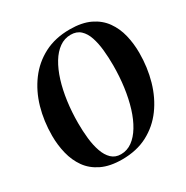

<svg xmlns="http://www.w3.org/2000/svg" viewBox="-173 -898 1024 1055"><g transform="rotate(-30 339.0 -370.0)"><path d="M304 11.5Q227 11.5 174.8 -13.8Q122.5 -39 92 -82Q61.5 -125 48 -180Q34.5 -235 34.5 -293.5Q34.5 -386.5 58.2 -469Q82 -551.5 129.5 -615.2Q177 -679 247.2 -715.5Q317.5 -752 410 -752Q487 -752 538.8 -727Q590.5 -702 621 -659Q651.5 -616 664.5 -562Q677.5 -508 677.5 -449.5Q677.5 -357 653.8 -273.8Q630 -190.5 583 -126.2Q536 -62 466.2 -25.2Q396.5 11.5 304 11.5ZM312.5 -16.5Q351.5 -16.5 383.8 -39.8Q416 -63 441.2 -104.8Q466.5 -146.5 483.8 -202.5Q501 -258.5 510 -324.5Q519 -390.5 519 -462Q519 -512 514.2 -558.8Q509.5 -605.5 497 -643Q484.5 -680.5 461 -702.2Q437.5 -724 399.5 -724Q360.5 -724 328 -701Q295.5 -678 270.5 -636.8Q245.5 -595.5 228.2 -540Q211 -484.5 202 -418.8Q193 -353 193 -281.5Q193 -231.5 198.2 -184Q203.5 -136.5 216.8 -98.8Q230 -61 253.2 -38.8Q276.5 -16.5 312.5 -16.5Z"/></g></svg>

Font: Merriweather 144pt
Style: Bold Italic
Weight: 700
Italic angle: -7.8°
Version: Version 2.101